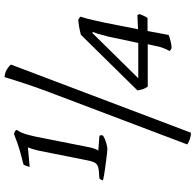

<svg xmlns="http://www.w3.org/2000/svg" viewBox="-28 -764 885 870"><g transform="rotate(-90 415.0 -329.5)"><path d="M173 -286Q168 -286 154.5 -287.5Q141 -289 122.5 -291.5Q104 -294 85.5 -296.5Q67 -299 52.5 -301.5Q38 -304 32 -306Q34 -313 36.5 -316.5Q39 -320 41 -322L79 -325Q94 -327 102.5 -332.5Q111 -338 115.5 -349.5Q120 -361 123 -377L167 -598Q171 -615 175 -627.5Q179 -640 181 -644V-646L93 -638Q95 -645 98 -653.5Q101 -662 104 -666Q132 -673 155.5 -679.5Q179 -686 200.5 -693.5Q222 -701 242 -709Q251 -707 255 -704.5Q259 -702 261 -697Q250 -681 244 -663Q238 -645 231 -614L181 -362Q178 -350 174 -340Q170 -330 167 -327L234 -322Q236 -320 236.5 -315.5Q237 -311 236 -307Q231 -302 218.5 -297Q206 -292 193.5 -289Q181 -286 173 -286ZM248 93Q235 93 220 88Q205 83 195 76L418 -513Q442 -575 458 -622Q474 -669 484.5 -701.5Q495 -734 500 -752Q521 -750 535.5 -741Q550 -732 557 -723ZM632 5Q631 5 626 2Q621 -1 618 -3Q624 -14 630.5 -29.5Q637 -45 641 -66L649 -103H457Q449 -115 445.5 -125Q442 -135 440 -150L692 -406Q700 -408 710.5 -410.5Q721 -413 733.5 -415Q746 -417 760 -418L774 -409Q770 -396 765.5 -379Q761 -362 756.5 -341.5Q752 -321 746 -294L717 -147L781 -150L786 -141Q782 -131 778 -121.5Q774 -112 768 -104H709L691 -8Q681 -4 663 0.5Q645 5 632 5ZM495 -146H655L684 -283Q688 -298 694 -320Q700 -342 705 -352L700 -354Z"/></g></svg>

Font: Texturina 12pt ExtraLight
Style: Italic
Weight: 250
Italic angle: -11°
Designer: Guillermo Torres Carreño
Foundry: Omnibus-Type
Version: Version 1.002